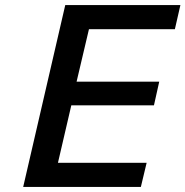

<svg xmlns="http://www.w3.org/2000/svg" viewBox="-20 -742 736 762"><path d="M539 0 562 -96H210L263 -324H591L612 -418H284L333 -626H674L696 -722H239L72 0Z"/></svg>

Font: Perun Medium Italic
Style: Regular
Weight: 500
Italic angle: -12°
Foundry: Copyright (c) Stefan Peev, Context Ltd, 2016
Version: Version 1.026